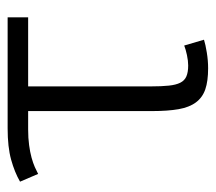

<svg xmlns="http://www.w3.org/2000/svg" viewBox="-51 -501 560 498"><g transform="rotate(-90 229.0 -252.0)"><path d="M433.1 -459H253.9V-141.1Q253.9 -112.8 255.9 -94.2Q257.8 -75.7 263.4 -64.5Q269 -53.2 279.8 -48.6Q290.5 -43.9 308.1 -43.9Q320.3 -43.9 335.2 -47.1Q350.1 -50.3 359.9 -54.2L375 -2.9Q362.8 1 341.8 4.4Q320.8 7.8 300.8 7.8Q267.6 7.8 246.3 0.5Q225.1 -6.8 212.4 -23.9Q199.7 -41 194.8 -68.8Q189.9 -96.7 189.9 -137.2V-459H142.1Q119.6 -459 101.6 -456.5Q83.5 -454.1 69.3 -450.2Q55.2 -446.3 44.7 -441.7Q34.2 -437 26.9 -433.1L6.8 -480Q31.2 -494.1 64 -503.2Q96.7 -512.2 145 -512.2H433.1Z"/></g></svg>

Font: Clear Sans Light
Style: Regular
Weight: 300
Foundry: Intel Corporation
Version: Version 1.00